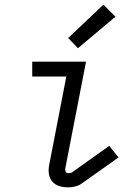

<svg xmlns="http://www.w3.org/2000/svg" viewBox="-20 -796 590 828"><path d="M274 12Q254 12 236 6.5Q218 1 206 -12.5Q194 -26 191 -45Q188 -64 192 -84L266 -466H119V-530H351L262 -72Q260 -64 263 -56.5Q266 -49 274 -49Q278 -49 283 -50Q288 -51 291 -53L451 -167L491 -117L330 -3Q318 5 303 8.5Q288 12 274 12ZM316 -588 274 -632 426 -776 478 -724Z"/></svg>

Font: Lode
Style: Italic
Weight: 400
Italic angle: -11°
Monospace: yes
Designer: Belleve Invis
Foundry: Belleve Invis
Version: Version 29.2.0; ttfautohint (v1.8.3)